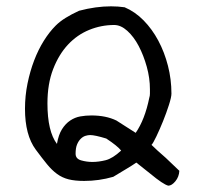

<svg xmlns="http://www.w3.org/2000/svg" viewBox="-20 -573 627 607"><path d="M547 -33Q546 -14 534.5 0Q523 14 512 14Q496 10 455 -24L411 -59Q398 -50 379.5 -39Q361 -28 338 -14Q293 -1 246 -1Q217 -1 197 -6Q177 -11 160.5 -23Q144 -35 128.5 -54Q113 -73 93 -100Q59 -146 59 -229Q59 -270 67 -309Q75 -348 88 -382Q101 -416 118.5 -444Q136 -472 156 -492Q169 -505 187.5 -516.5Q206 -528 230 -539Q283 -553 331 -553Q353 -553 374 -550Q407 -536 434 -508.5Q461 -481 480.5 -444.5Q500 -408 511 -365Q522 -322 522 -277Q522 -266 514 -241Q506 -216 495.5 -190Q485 -164 474.5 -142Q464 -120 459 -115Q467 -107 478 -97Q489 -87 504 -74ZM452 -264Q454 -270 454 -277Q454 -284 454 -291Q454 -326 444 -362Q434 -398 418.5 -427.5Q403 -457 382.5 -475.5Q362 -494 341 -494Q300 -494 262 -478.5Q224 -463 195 -432Q166 -401 148 -354.5Q130 -308 130 -246Q130 -158 160 -118Q165 -147 176 -164.5Q187 -182 202 -192Q217 -202 234 -205Q251 -208 269 -208Q315 -208 348 -192L409 -153Q438 -195 452 -264ZM363 -97Q351 -112 316 -135Q280 -146 265 -146Q258 -146 250 -143.5Q242 -141 235 -134Q228 -127 223.5 -116Q219 -105 219 -87Q219 -71 236.5 -66Q254 -61 272 -61Q292 -61 314 -66.5Q336 -72 363 -97Z"/></svg>

Font: Gaegu
Style: Regular
Weight: 400
Designer: JIKJI
Foundry: JIKJI
Version: Version 1.00